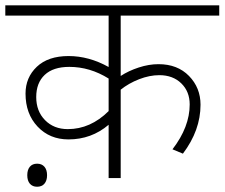

<svg xmlns="http://www.w3.org/2000/svg" viewBox="-35 -664 838 716"><path d="M76.3 21Q66.7 9.6 66.7 -10.6Q66.7 -30.8 76.3 -42.2Q85.9 -53.6 103.4 -53.6Q120.8 -53.6 130.7 -42.2Q140.5 -30.8 140.5 -10.6Q140.5 9.6 130.7 21Q120.8 32.4 103.4 32.4Q85.9 32.4 76.3 21ZM415.1 0H370.1V-198.7Q305.9 -144.1 220.4 -144.1Q150.2 -144.1 105.2 -191.9Q60.2 -239.6 60.2 -315Q60.2 -375.1 102.4 -415.1Q144.6 -455 220.7 -455Q296.8 -455 370.1 -414.1V-605.7H-15.2V-644.1H782.6V-605.7H415.1V-380.7Q444.4 -399.9 482.3 -412.3Q520.2 -424.7 556.1 -424.7Q626.9 -424.7 669.9 -380.7Q712.8 -336.7 712.8 -273.5Q712.8 -178 647.1 -91L608.2 -107.2Q672.4 -190.6 672.4 -274.5Q672.4 -322.5 641.1 -353.1Q609.7 -383.7 559.2 -383.7Q522.8 -383.7 483.8 -368.6Q444.9 -353.4 415.1 -329.6ZM217.9 -182.5Q302.3 -182.5 370.1 -249.7V-371.1Q300.3 -414.6 223.5 -414.6Q163.3 -414.6 131.7 -384.7Q100.1 -354.9 100.1 -302.1Q100.1 -249.2 133 -215.9Q165.8 -182.5 217.9 -182.5Z"/></svg>

Font: Khula Light
Style: Regular
Weight: 300
Designer: Erin McLaughlin, Steve Matteson
Version: Version 1.002;PS 1.0;hotconv 1.0.72;makeotf.lib2.5.5900; ttf